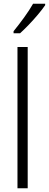

<svg xmlns="http://www.w3.org/2000/svg" viewBox="-20 -1013 263 1033"><path d="M129 0H74V-760H129ZM223 -985Q208 -963 184.5 -935Q161 -907 135 -880Q109 -853 88 -834H53V-845Q83 -882 110.5 -920Q138 -958 158 -993H223Z"/></svg>

Font: Noto Sans Gujarati UI Condensed Light
Style: Regular
Weight: 300
Width: 3
Designer: Jelle Bosma - Monotype Design Team, Universal Thirst
Foundry: Monotype Imaging Inc.
Version: Version 2.106; ttfautohint (v1.8.4.7-5d5b)